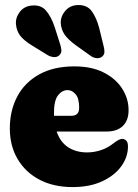

<svg xmlns="http://www.w3.org/2000/svg" viewBox="-20 -749 562 781"><path d="M503 -300.5Q503 -259 479.5 -236.5Q456 -214 414 -214H210.5Q225 -171 257.2 -150Q289.5 -129 334.5 -129Q362.5 -129 390.5 -138.2Q418.5 -147.5 441.5 -166Q465.5 -185 478 -184Q487 -183.5 493.8 -176.8Q500.5 -170 500.5 -153Q500.5 -110 473 -72.2Q445.5 -34.5 395 -11.2Q344.5 12 275.5 12Q198 12 140.8 -18Q83.5 -48 51.8 -101.8Q20 -155.5 20 -226.5Q20 -299 50 -356Q80 -413 138.8 -446Q197.5 -479 283 -479Q352 -479 401 -454.5Q450 -430 476.5 -389.2Q503 -348.5 503 -300.5ZM199.5 -289Q199.5 -283.5 200 -278H270.5Q302 -278 302 -310.5Q302 -349 287.5 -365.8Q273 -382.5 255 -382.5Q232.5 -382.5 216 -361.2Q199.5 -340 199.5 -289ZM383.5 -635 401 -563.5Q405 -549.5 404.8 -537.8Q404.5 -526 395 -518.5Q385.5 -511 372.5 -512.5Q359.5 -514 348.5 -522L289 -564.5Q256.5 -588 242.5 -608.8Q228.5 -629.5 227 -656.5Q227 -684 246.5 -706Q266 -728 298 -728.5Q335 -729 353.8 -702.8Q372.5 -676.5 383.5 -635ZM202 -640 224.5 -569.5Q229 -556 229.8 -544.5Q230.5 -533 221 -524Q212.5 -516 199.5 -516.8Q186.5 -517.5 174.5 -524.5L112.5 -562.5Q78 -583.5 62.8 -603Q47.5 -622.5 45 -650Q42.5 -677 60.5 -700.5Q78.5 -724 110 -726.5Q147 -730 167.8 -705.2Q188.5 -680.5 202 -640Z"/></svg>

Font: Fraunces 72pt S100 Black
Style: Regular
Weight: 900
Version: Version 1.000; ttfautohint (v1.8.3)